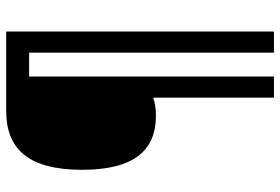

<svg xmlns="http://www.w3.org/2000/svg" viewBox="-166 -634 927 636"><g transform="rotate(-90 298.0 -316.5)"><path d="M511 127V-760H248C126 -760 53 -691 53 -509C53 -333 120 -264 232 -264C254 -264 275 -267 292 -273V127H362V-684H441V127Z"/></g></svg>

Font: Noto Sans Ethiopic SemiCondensed SemiBold
Style: Regular
Weight: 600
Width: 4
Designer: Monotype Design Team
Foundry: Monotype Imaging Inc.
Version: Version 2.102